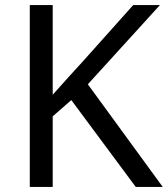

<svg xmlns="http://www.w3.org/2000/svg" viewBox="-20 -734 659 754"><path d="M619 0H513L260 -341L187 -277V0H97V-714H187V-362Q217 -396 248 -430Q279 -464 310 -498L503 -714H608L325 -403Z"/></svg>

Font: Noto Znamenny Musical Notation
Style: Regular
Weight: 400
Version: Version 1.003; ttfautohint (v1.8.4.7-5d5b)